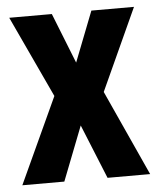

<svg xmlns="http://www.w3.org/2000/svg" viewBox="-45 -585 512 624"><g transform="rotate(-5 211.5 -273.0)"><path d="M132 -280 3 0H140L209 -177L281 0H420L293 -279L415 -546H276L212 -382L147 -546H8Z"/></g></svg>

Font: Noto Sans Gurmukhi UI ExtraCondensed
Style: Bold
Weight: 700
Width: 2
Designer: Jelle Bosma - Monotype Design Team
Foundry: Monotype Imaging Inc.
Version: Version 2.004